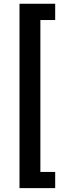

<svg xmlns="http://www.w3.org/2000/svg" viewBox="-20 -829 359 1019"><path d="M272.9 -809.1V-722.7H194.3V83.5H272.9V169.4H83.5V-809.1Z"/></svg>

Font: Ufes Sans SemiBold
Style: Regular
Weight: 600
Designer: Ricardo Esteves & Filipe Motta
Foundry: ProDesignUfes - Ricardo Esteves, Filipe Motta (This is a derivative work, based on Roboto family, by Christian Robertson
Version: Version 2.0